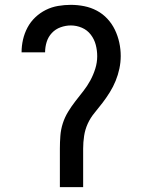

<svg xmlns="http://www.w3.org/2000/svg" viewBox="-20 -772 590 792"><path d="M227 0V-159Q227 -185 229 -211.5Q231 -238 239 -263Q247 -288 261 -311Q275 -334 291 -354.5Q307 -375 323.5 -396Q340 -417 352.5 -440Q365 -463 373 -488.5Q381 -514 381 -540Q381 -564 375 -587Q369 -610 354.5 -629Q340 -648 318 -657.5Q296 -667 272 -667Q251 -667 230 -659.5Q209 -652 194 -636Q179 -620 172.5 -599Q166 -578 166 -556H69Q69 -583 75 -609Q81 -635 93.5 -658.5Q106 -682 125.5 -700.5Q145 -719 169 -731Q193 -743 219.5 -747.5Q246 -752 272 -752Q300 -752 327.5 -746.5Q355 -741 379.5 -728Q404 -715 423 -694.5Q442 -674 454 -649Q466 -624 472 -596.5Q478 -569 478 -541Q478 -515 472.5 -489Q467 -463 457 -438.5Q447 -414 433 -391.5Q419 -369 403 -348Q387 -327 370 -306.5Q353 -286 342 -262Q331 -238 327 -211.5Q323 -185 323 -159V0Z"/></svg>

Font: Lode Dark
Style: Bold
Weight: 700
Monospace: yes
Designer: Belleve Invis
Foundry: Belleve Invis
Version: Version 29.2.0; ttfautohint (v1.8.3)